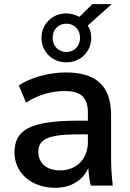

<svg xmlns="http://www.w3.org/2000/svg" viewBox="-20 -900 631 931"><path d="M248 10.7C325.7 10.7 382.3 -26.9 408.2 -85C409.7 -56.6 413.6 -28.3 420.4 0H526.9C521 -47.4 518.6 -95.7 518.6 -143.1V-341.8C518.6 -487.8 441.9 -548.8 298.3 -548.8C219.7 -548.8 127 -524.4 71.3 -485.4L106.4 -402.3C164.6 -440.4 229 -458.5 293.9 -458.5C371.1 -458.5 406.2 -429.7 406.2 -352.5V-314.9H361.3C122.1 -314.9 50.3 -268.1 50.3 -160.6C50.3 -63 130.4 10.7 248 10.7ZM301.8 -597.7C370.1 -597.7 422.4 -649.4 422.4 -716.3C422.4 -738.8 417 -759.3 405.3 -775.9L521.5 -879.9H427.7L364.7 -818.4C346.2 -828.1 324.7 -835 301.8 -835C233.4 -835 181.2 -783.2 181.2 -716.3C181.2 -649.4 233.4 -597.7 301.8 -597.7ZM271.5 -73.7C206.1 -73.7 166 -108.9 166 -163.1C166 -222.7 206.5 -248.5 362.3 -248.5H406.2V-210.9C406.2 -126 347.2 -73.7 271.5 -73.7ZM301.8 -647.9C262.7 -647.9 235.4 -677.2 235.4 -716.3C235.4 -756.3 262.7 -785.2 301.8 -785.2C340.8 -785.2 368.2 -756.3 368.2 -716.3C368.2 -677.2 340.8 -647.9 301.8 -647.9Z"/></svg>

Font: Winston Medium
Style: Regular
Weight: 500
Designer: Vernon Adams, Kim Jin-seong, David Berlow, Cristiano Sobral
Foundry: The Winston Project Authors
Version: Version 3.004